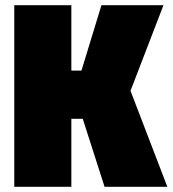

<svg xmlns="http://www.w3.org/2000/svg" viewBox="-20 -720 665 740"><path d="M35 0V-700H255V-448H294L371 -700H610L483 -370L625 0H383L299 -262H255V0Z"/></svg>

Font: Tektur SemiCondensed Black
Style: Regular
Weight: 900
Width: 4
Designer: Adam Jagosz
Foundry: Adam Jagosz
Version: Version 1.005;gftools[0.9.30]